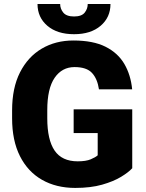

<svg xmlns="http://www.w3.org/2000/svg" viewBox="-20 -922 722 952"><path d="M635.7 -379.9V-87.9Q617.7 -67.9 580.3 -45.2Q543 -22.5 486.3 -6.3Q429.7 9.8 353 9.8Q258.8 9.8 188.2 -30.5Q117.7 -70.8 78.9 -147.9Q40 -225.1 40 -335.4V-375Q40 -485.8 79.1 -563Q118.2 -640.1 186.8 -680.7Q255.4 -721.2 343.8 -721.2Q441.9 -721.2 503.4 -690.2Q564.9 -659.2 596.7 -604.7Q628.4 -550.3 635.3 -479H470.7Q462.9 -531.7 436 -560.5Q409.2 -589.4 349.6 -589.4Q287.6 -589.4 251 -536.4Q214.4 -483.4 214.4 -376V-335.4Q214.4 -229 250.7 -175.5Q287.1 -122.1 365.2 -122.1Q406.2 -122.1 429.9 -132.1Q453.6 -142.1 464.4 -151.9V-262.2H345.2V-379.9ZM415 -902.3H527.8Q527.8 -835.9 479 -794.2Q430.2 -752.4 347.2 -752.4Q263.7 -752.4 214.8 -794.2Q166 -835.9 166 -902.3H278.3Q278.3 -878.4 293.9 -859.4Q309.6 -840.3 347.2 -840.3Q384.8 -840.3 399.9 -859.4Q415 -878.4 415 -902.3Z"/></svg>

Font: Vazirmatn UI Black
Style: Regular
Weight: 900
Designer: Saber Rastikerdar
Foundry: Saber Rastikerdar
Version: Version 33.003